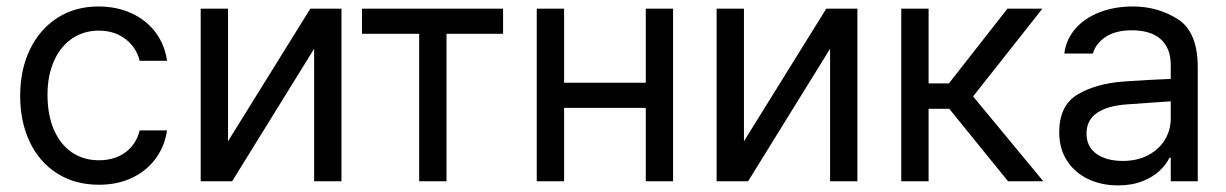

<svg xmlns="http://www.w3.org/2000/svg" viewBox="-20 -557 3768 590"><path d="M42 -262.7Q42 -342.8 72 -405Q102.1 -467.3 156.5 -502.2Q210.9 -537.1 282.2 -537.1Q338.4 -537.1 383.8 -516.4Q429.2 -495.6 457.8 -457.8Q486.3 -419.9 493.2 -370.1H409.2Q403.3 -395.5 386.7 -416.5Q370.1 -437.5 344 -450.2Q317.9 -462.9 284.2 -462.9Q237.3 -462.9 201.4 -438.5Q165.5 -414.1 145.8 -369.4Q126 -324.7 126 -265.6Q126 -204.6 145.3 -159.2Q164.6 -113.8 200.4 -89.1Q236.3 -64.5 284.2 -64.5Q331.5 -64.5 365 -88.6Q398.4 -112.8 409.2 -156.2H493.2Q486.3 -108.4 459 -70.6Q431.6 -32.7 386.7 -11Q341.8 10.7 284.2 10.7Q210.4 10.7 155.5 -24.2Q100.6 -59.1 71.3 -121.1Q42 -183.1 42 -262.7Z M933.6 -530.3H1029.3V0H945.3V-407.2L693.4 0H596.7V-530.3H680.7V-123Z M1092.3 -530.3H1525.9V-453.1H1352.1V0H1268.1V-453.1H1092.3Z M1713.4 -302.7H1964.4V-530.3H2048.3V0H1964.4V-225.6H1713.4V0H1629.4V-530.3H1713.4Z M2519 -530.3H2614.7V0H2530.8V-407.2L2278.8 0H2182.1V-530.3H2266.1V-123Z M2749.5 -530.3H2833.5V-300.8H2896L3075.7 -530.3H3183.1L2970.2 -260.7L3186 0H3077.6L2897 -222.7H2833.5V0H2749.5Z M3434.1 -306.6Q3467.3 -309.1 3508.5 -311.3Q3549.8 -313.5 3577.6 -314.5V-357.4Q3577.6 -408.7 3547.1 -436.3Q3516.6 -463.9 3457.5 -463.9Q3409.2 -463.9 3378.4 -444.1Q3347.7 -424.3 3338.4 -392.6H3250.5Q3255.9 -435.1 3283.7 -467.8Q3311.5 -500.5 3357.7 -518.8Q3403.8 -537.1 3461.4 -537.1Q3537.6 -537.1 3599.1 -498.3Q3660.6 -459.5 3660.6 -349.6V0H3577.6V-72.3H3573.7Q3564 -51.8 3543.7 -32.5Q3523.4 -13.2 3491 -0.2Q3458.5 12.7 3415.5 12.7Q3364.7 12.7 3323.7 -6.8Q3282.7 -26.4 3258.8 -63.2Q3234.9 -100.1 3234.9 -150.4Q3234.9 -232.9 3291.3 -266.6Q3347.7 -300.3 3434.1 -306.6ZM3430.2 -62.5Q3475.6 -62.5 3509 -80.6Q3542.5 -98.6 3560.1 -128.4Q3577.6 -158.2 3577.6 -192.4V-245.6Q3565.9 -245.1 3513.2 -241.2L3443.8 -236.3Q3384.3 -232.4 3351.6 -210.4Q3318.8 -188.5 3318.8 -146.5Q3318.8 -106 3349.4 -84.2Q3379.9 -62.5 3430.2 -62.5Z"/></svg>

Font: WEMIX Pretendard
Style: Regular
Weight: 400
Designer: Base glyphs from Inter by Rasmus Andersson; Hangeul glyphs from Noto Sans CJK(Source Han Sans) by Jang Soo-young and Kan
Foundry: Kil Hyung-jin
Version: Version 1.000